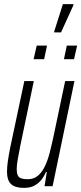

<svg xmlns="http://www.w3.org/2000/svg" viewBox="-20 -903 394 931"><path d="M97 8Q68 8 49.5 0Q31 -8 22.5 -25.5Q14 -43 14 -72Q14 -93 18 -121Q22 -149 29 -185L98 -510H144L79 -199Q71 -158 66 -130Q61 -102 61 -83Q61 -64 66 -53Q71 -42 83 -38Q95 -34 114 -34Q144 -34 164 -51Q184 -68 198 -97.5Q212 -127 221.5 -164.5Q231 -202 240 -244L296 -510H341L235 0H196L207 -69H203Q194 -48 180.5 -31Q167 -14 147 -3Q127 8 97 8ZM290 -616 304 -682H354L339 -616ZM143 -616 158 -682H208L194 -616ZM243 -746V-751L285 -883H336V-878L276 -746Z"/></svg>

Font: Saira UltraCondensed Light
Style: Italic
Weight: 300
Width: 1
Italic angle: -12°
Designer: Hector Gatti with collaboration of the Omnibus-Type team
Foundry: Omnibus-Type
Version: Version 1.101